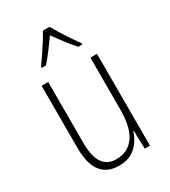

<svg xmlns="http://www.w3.org/2000/svg" viewBox="-190 -856 846 958"><g transform="rotate(-30 233.5 -377.0)"><path d="M391 -529V0H361L358 -104H355Q346 -75 328 -49Q310 -23 281 -6.5Q252 10 209 10Q72 10 72 -170V-529H110V-178Q110 -98 136.5 -61.5Q163 -25 213 -25Q279 -25 316 -75.5Q353 -126 353 -233V-529ZM253 -764Q266 -741 284.5 -711.5Q303 -682 321.5 -655Q340 -628 351 -613V-606H328Q305 -631 280 -664Q255 -697 234 -726Q214 -698 188.5 -664Q163 -630 141 -606H117V-613Q131 -632 149.5 -659Q168 -686 185.5 -714Q203 -742 215 -764Z"/></g></svg>

Font: Noto Sans Khmer Condensed ExtraLight
Style: Regular
Weight: 200
Width: 3
Designer: Danh Hong and the Monotype Design Team
Foundry: Monotype Imaging Inc.
Version: Version 2.004; ttfautohint (v1.8.4.7-5d5b)